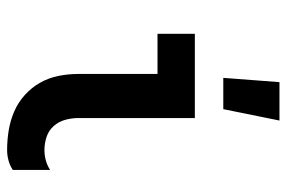

<svg xmlns="http://www.w3.org/2000/svg" viewBox="-153 -645 806 540"><g transform="rotate(90 250.0 -375.0)"><path d="M402 8Q374 8 346.5 3.5Q319 -1 293.5 -12Q268 -23 247 -42Q226 -61 212.5 -85Q199 -109 193.5 -136.5Q188 -164 188 -192V-415H75V-520H312V-192Q312 -174 317 -155.5Q322 -137 334.5 -123Q347 -109 365 -103Q383 -97 402 -97Q417 -97 431.5 -101Q446 -105 458 -113V-8Q446 0 431.5 4Q417 8 402 8ZM199 -600 211 -758H319L287 -600Z"/></g></svg>

Font: Iosevka Extrabold
Style: Regular
Weight: 800
Monospace: yes
Designer: Belleve Invis
Foundry: Belleve Invis
Version: Version 32.5.0; ttfautohint (v1.8.4)